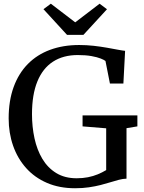

<svg xmlns="http://www.w3.org/2000/svg" viewBox="-20 -991 764 1022"><path d="M379.5 11Q295.7 11 229.9 -17.5Q164.1 -46 118.7 -96.9Q73.3 -147.8 49.7 -215.4Q26.1 -283 26.1 -360.7Q26.1 -454.7 52.5 -527.5Q79 -600.3 128.1 -650.3Q177.2 -700.2 246.5 -725.8Q315.8 -751.4 401.5 -751.4Q440.5 -751.4 478.4 -747.2Q516.3 -742.9 549.6 -737Q582.8 -731.1 608 -726.3Q633.1 -721.6 645.9 -720.4L636.8 -546.5H565.1L541.4 -666.4Q534.7 -672.1 516 -679.5Q497.3 -687 466.7 -692.5Q436.1 -698 394 -698Q316.5 -698 262 -662.7Q207.5 -627.4 178.9 -557.4Q150.3 -487.3 150.3 -383.3Q150.3 -316.1 163.6 -254.8Q176.9 -193.4 205.4 -145.6Q233.9 -97.8 279.2 -70Q324.5 -42.1 388.3 -42.1Q420.5 -42.1 448.3 -47.6Q476.1 -53.1 500.1 -63Q524.2 -72.9 545.2 -85.6V-308L419.5 -318.3V-376.7H711.3V-318.3L653.4 -308.7V-40Q634.2 -39.5 613.2 -34Q592.2 -28.5 568.1 -21Q543.9 -13.5 515.6 -6.2Q487.3 1 453.5 6Q419.7 11 379.5 11ZM336.9 -805.3 211.4 -942.1 250.6 -971.3 380.4 -872.1 510.2 -971.3 549.4 -941.8 423.9 -805.3Z"/></svg>

Font: Merriweather Light
Style: Regular
Weight: 300
Version: Version 2.100